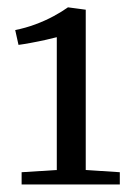

<svg xmlns="http://www.w3.org/2000/svg" viewBox="-20 -926 351 524"><path d="M135 -462V-824.5Q126 -822 106 -817.5Q86 -813 64.2 -809Q42.5 -805 30.5 -803.5L21.5 -844Q49.5 -849.5 76.5 -859.5Q103.5 -869.5 126.5 -882Q149.5 -894.5 165.5 -906L214 -899.5V-462L307 -456V-422.5H39V-456Z"/></svg>

Font: Merriweather 28pt Light
Style: Regular
Weight: 300
Version: Version 2.100